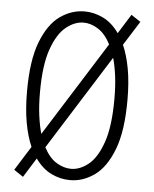

<svg xmlns="http://www.w3.org/2000/svg" viewBox="-52 -753 654 813"><g transform="rotate(5 275.0 -347.0)"><path d="M36.5 -12 101 -115Q82.5 -157 72 -214.5Q61.5 -272 61.5 -348Q61.5 -480 92 -558.5Q122.5 -637 171.2 -671.5Q220 -706 275.5 -706Q316 -706 354.5 -687.2Q393 -668.5 422.5 -626.5L474 -709L514 -682.5L449 -579.5Q467.5 -538 478 -480.5Q488.5 -423 488.5 -348Q488.5 -215.5 458 -136.8Q427.5 -58 378.8 -23.5Q330 11 275.5 11Q234 11 195.8 -7.5Q157.5 -26 127.5 -68L76 14.5ZM116.5 -348Q116.5 -293.5 122.2 -250.2Q128 -207 137.5 -173.5L390.5 -576Q367.5 -620 336.8 -639.2Q306 -658.5 275.5 -658.5Q237.5 -658.5 201 -629.2Q164.5 -600 140.5 -532.2Q116.5 -464.5 116.5 -348ZM275.5 -37Q313 -37 349.2 -66Q385.5 -95 409.2 -163Q433 -231 433 -348Q433 -401.5 427.5 -444.5Q422 -487.5 412.5 -521L159.5 -118.5Q182.5 -74.5 213.5 -55.8Q244.5 -37 275.5 -37Z"/></g></svg>

Font: Trispace SemiCondensed ExtraLight
Style: Regular
Weight: 200
Width: 4
Designer: Tyler Finck
Foundry: Etcetera Type Company
Version: Version 1.210; ttfautohint (v1.8.3)